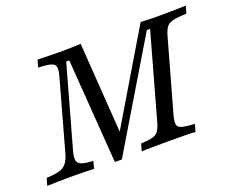

<svg xmlns="http://www.w3.org/2000/svg" viewBox="-104 -733 1091 898"><g transform="rotate(-20 442.0 -284.0)"><path d="M-7.3 0 3.2 -36.3Q44.4 -37.9 67.7 -44.8Q91.1 -51.6 104 -68.5Q116.9 -85.5 125 -116.1L221.8 -463.7Q229.8 -493.5 226.6 -507.7Q223.4 -521.8 204 -527.4Q184.7 -533.1 141.9 -534.7L152.4 -571Q169.4 -570.2 199.6 -569.4Q229.8 -568.5 270.2 -568.5Q301.6 -568.5 326.2 -569.4Q350.8 -570.2 366.9 -571L400.8 -83.1L372.6 -79.8L665.3 -571Q691.9 -569.4 713.3 -569Q734.7 -568.5 758.9 -568.5Q801.6 -568.5 836.3 -569.4Q871 -570.2 890.3 -571L879.8 -534.7Q835.5 -533.1 812.9 -527.8Q790.3 -522.6 779.4 -508.1Q768.5 -493.5 760.5 -463.7L660.5 -107.3Q653.2 -78.2 656 -63.7Q658.9 -49.2 679 -44Q699.2 -38.7 741.1 -36.3L730.6 0Q709.7 -1.6 675 -2Q640.3 -2.4 594.4 -2.4Q549.2 -2.4 515.7 -2Q482.3 -1.6 462.9 0L473.4 -36.3Q512.1 -37.9 531.9 -43.5Q551.6 -49.2 561.7 -64.1Q571.8 -79 579 -107.3L696 -525.8H679.8L362.9 3.2H328.2L290.3 -516.1H275L162.9 -115.3Q154 -84.7 156.9 -68.1Q159.7 -51.6 178.6 -44.8Q197.6 -37.9 235.5 -36.3L225.8 0Q209.7 -0.8 180.6 -1.6Q151.6 -2.4 115.3 -2.4Q76.6 -2.4 44.4 -1.6Q12.1 -0.8 -7.3 0Z"/></g></svg>

Font: Playfair 9pt
Style: Italic
Weight: 400
Italic angle: -15.6°
Designer: Claus Eggers Sørensen
Foundry: Claus Eggers Sørensen
Version: Version 2.001;gftools[0.9.30]